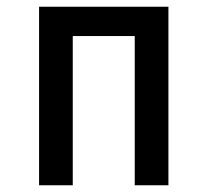

<svg xmlns="http://www.w3.org/2000/svg" viewBox="-20 -550 616 570"><path d="M96 0H196V-443H380V0H480V-530H96Z"/></svg>

Font: Iosevka Sparkle Medium
Style: Regular
Weight: 500
Designer: Belleve Invis
Foundry: Belleve Invis
Version: Version 4.5.0; ttfautohint (v1.8.3)